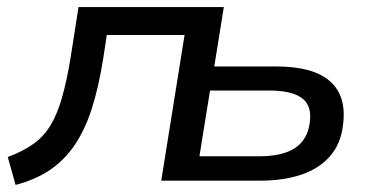

<svg xmlns="http://www.w3.org/2000/svg" viewBox="-20 -511 1054 543"><path d="M24 12 2 -67Q43 -82 73 -103Q103 -124 122.5 -156Q142 -188 155.5 -235.5Q169 -283 180 -350L202 -491H613L586 -323H762Q866 -323 913.5 -281Q961 -239 950 -157Q944 -105 914 -70Q884 -35 833.5 -17.5Q783 0 714 0H436L502 -412H282L272 -346Q259 -264 239.5 -203.5Q220 -143 191 -100.5Q162 -58 121.5 -30.5Q81 -3 24 12ZM544 -69H713Q779 -69 814.5 -92.5Q850 -116 856 -164Q863 -212 834 -233.5Q805 -255 741 -255H574Z"/></svg>

Font: Nunito Sans 10pt SemiExpanded Medium
Style: Italic
Weight: 500
Width: 6
Italic angle: -9°
Designer: Vernon Adams
Foundry: Vernon Adams
Version: Version 3.101;gftools[0.9.27]